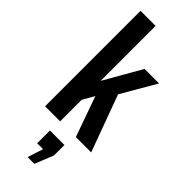

<svg xmlns="http://www.w3.org/2000/svg" viewBox="-313 -733 1010 1010"><g transform="rotate(45 192.5 -228.0)"><path d="M41 0V-710H153V-301L272 -509H380L268 -316L384 0H270L190 -225L153 -160V0ZM165 254 193 167H149V72H257V150L215 254Z"/></g></svg>

Font: Special Gothic Condensed Medium
Style: Regular
Weight: 500
Width: 3
Designer: Alistair McCready
Foundry: Monolith
Version: Version 1.000; ttfautohint (v1.8.4.7-5d5b)